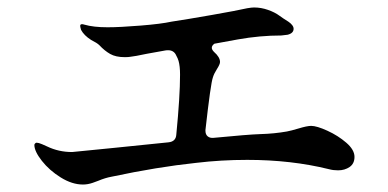

<svg xmlns="http://www.w3.org/2000/svg" viewBox="-20 -618 1040 514"><path d="M929 -198Q929 -180 916 -171Q903 -162 885 -162Q872 -162 861 -165Q760 -190 642 -190Q572 -190 505 -182Q401 -171 279 -145Q262 -142 243 -134Q241 -133 228 -128.5Q215 -124 202 -124Q173 -124 142.5 -143Q112 -162 92 -187.5Q72 -213 72 -230Q72 -232 74 -234Q76 -236 78 -236Q83 -236 92.5 -232Q102 -228 106 -226Q137 -211 173 -211Q176 -211 284 -222L431 -237Q451 -239 452 -258Q462 -360 462 -418Q462 -441 458 -455Q457 -460 450 -473Q442 -486 423 -483L373 -474Q340 -467 329 -466Q324 -465 314 -465Q290 -465 275 -473.5Q260 -482 246 -497Q240 -503 224 -511Q205 -523 197 -538Q194 -547 195 -551Q197 -555 206 -552Q230 -545 268 -545Q301 -545 356.5 -549.5Q412 -554 439 -560Q479 -566 547.5 -578Q616 -590 642 -596Q654 -598 660 -598Q679 -598 697.5 -591.5Q716 -585 728 -576Q739 -568 752 -560Q758 -556 762 -551Q766 -546 766 -541Q766 -529 750 -525L733 -523Q676 -523 617 -512.5Q558 -502 554 -501Q547 -496 547 -490Q547 -485 553 -479Q569 -465 569 -452Q569 -446 561 -433.5Q553 -421 550 -411Q544 -395 530 -270V-268Q530 -258 536 -253Q542 -248 552 -249Q645 -258 677 -259Q714 -260 748 -266Q759 -268 779 -274Q802 -281 813 -281Q828 -281 856.5 -268Q885 -255 907 -236Q929 -217 929 -198Z"/></svg>

Font: Shippori Mincho B1 SemiBold
Style: Regular
Weight: 600
Designer: FONTDASU
Foundry: FONTDASU / Google Inc. / but / Adobe
Version: Version 3.110; ttfautohint (v1.8.3)